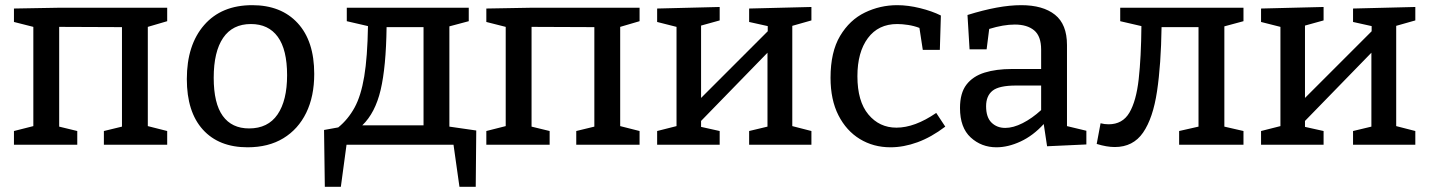

<svg xmlns="http://www.w3.org/2000/svg" viewBox="-20 -560 5531 743"><path d="M34 0V-53L109 -72V-456L34 -475V-527L204 -530H627V-478L552 -456V-72L627 -53V0H382V-53L452 -70V-455L209 -456V-70L279 -53V0Z M956 -540Q1068 -540 1132 -470.5Q1196 -401 1196 -274Q1196 -187 1165 -123.5Q1134 -60 1076.5 -25Q1019 10 938 10Q827 10 765 -58.5Q703 -127 703 -254Q703 -386 770 -463Q837 -540 956 -540ZM951 -467Q880 -467 843.5 -413.5Q807 -360 807 -259Q807 -160 842 -111.5Q877 -63 944 -63Q1017 -63 1054 -117Q1091 -171 1091 -269Q1091 -368 1055 -417.5Q1019 -467 951 -467Z M1237 163 1234 -57 1289 -67Q1327 -98 1352 -143.5Q1377 -189 1389.5 -264Q1402 -339 1404 -459L1322 -478V-530H1794V-478L1719 -458V-70L1823 -55L1821 163H1758L1735 0H1321L1299 163ZM1382 -75H1619V-455H1476Q1474 -301 1453 -212Q1432 -123 1382 -75Z M1862 0V-53L1937 -72V-456L1862 -475V-527L2032 -530H2455V-478L2380 -456V-72L2455 -53V0H2210V-53L2280 -70V-455L2037 -456V-70L2107 -53V0Z M2523 0V-53L2598 -72V-456L2523 -475V-527L2765 -533V-481L2693 -461V-181L2951 -439V-459L2879 -475V-527L3120 -533V-481L3046 -460V-72L3120 -53V0H2879V-53L2950 -70V-356L2693 -92V-69L2765 -53V0Z M3426 10Q3360 10 3307.5 -22Q3255 -54 3224.5 -114Q3194 -174 3194 -259Q3194 -359 3231 -421Q3268 -483 3327 -511.5Q3386 -540 3452 -540Q3494 -540 3540.5 -528.5Q3587 -517 3621 -500L3617 -367H3551L3538 -452Q3517 -460 3494 -463.5Q3471 -467 3452 -467Q3379 -467 3338.5 -412.5Q3298 -358 3298 -265Q3298 -168 3340.5 -117Q3383 -66 3449 -66Q3520 -66 3603 -123L3638 -70Q3584 -29 3530.5 -9.5Q3477 10 3426 10Z M4032 6 4019 -80Q3978 -35 3929.5 -12.5Q3881 10 3836 10Q3778 10 3736.5 -28Q3695 -66 3695 -142Q3695 -200 3720 -232.5Q3745 -265 3790 -279Q3835 -293 3896 -293H4009V-368Q4009 -420 3982 -442.5Q3955 -465 3907 -465Q3863 -465 3808 -448L3798 -369H3732L3724 -502Q3785 -521 3836.5 -530.5Q3888 -540 3932 -540Q4016 -540 4062.5 -503Q4109 -466 4109 -386V-72L4184 -54V-1ZM3796 -149Q3796 -106 3817 -85.5Q3838 -65 3870 -65Q3901 -65 3937.5 -83.5Q3974 -102 4009 -134V-229H3912Q3846 -229 3821 -209Q3796 -189 3796 -149Z M4294 9Q4263 9 4224 -3L4239 -83Q4254 -79 4270 -79Q4324 -79 4350.5 -124Q4377 -169 4386.5 -253.5Q4396 -338 4397 -459L4315 -478V-530H4792V-478L4718 -458V-70L4792 -53V0H4543V-53L4618 -70V-455H4475Q4473 -311 4457.5 -207Q4442 -103 4403.5 -47Q4365 9 4294 9Z M4860 0V-53L4935 -72V-456L4860 -475V-527L5102 -533V-481L5030 -461V-181L5288 -439V-459L5216 -475V-527L5457 -533V-481L5383 -460V-72L5457 -53V0H5216V-53L5287 -70V-356L5030 -92V-69L5102 -53V0Z"/></svg>

Font: Bitter Medium
Style: Regular
Weight: 500
Designer: Sol Matas, and Bitter project Authors
Foundry: Sol Matas
Version: Version 2.001